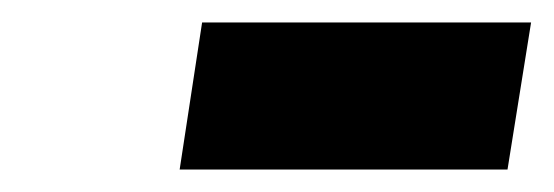

<svg xmlns="http://www.w3.org/2000/svg" viewBox="-20 -765 493 171"><path d="M140 -614 160 -745H453L432 -614Z"/></svg>

Font: Georama ExtraCondensed Thin ExtraBold
Style: Italic
Weight: 800
Italic angle: -9°
Version: Version 1.001